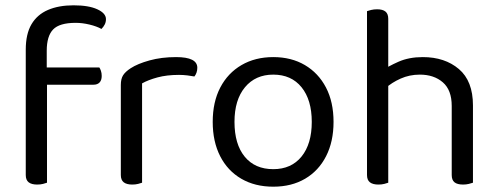

<svg xmlns="http://www.w3.org/2000/svg" viewBox="-20 -690 1876 723"><path d="M142 -371V-436H354Q357 -432 360 -423.5Q363 -415 363 -404Q363 -388 355 -379.5Q347 -371 332 -371ZM156 -499V-382H77V-503Q77 -562 98.5 -598.5Q120 -635 160.5 -652.5Q201 -670 257 -670Q314 -670 346.5 -655Q379 -640 379 -618Q379 -607 374.5 -598Q370 -589 362 -581Q344 -591 317 -597.5Q290 -604 265 -604Q204 -604 180 -579Q156 -554 156 -499ZM77 -426H157V-2Q152 0 142 2.5Q132 5 120 5Q99 5 88 -3.5Q77 -12 77 -31Z M515 -376V-218H435V-370Q435 -393 443.5 -406.5Q452 -420 472 -433Q498 -450 543 -462.5Q588 -475 643 -475Q723 -475 723 -435Q723 -425 720 -416.5Q717 -408 712 -402Q702 -404 686 -406Q670 -408 654 -408Q608 -408 573 -398.5Q538 -389 515 -376ZM435 -264 515 -252V-2Q510 0 500 2.5Q490 5 478 5Q457 5 446 -3.5Q435 -12 435 -31Z M1236 -231Q1236 -157 1208 -102Q1180 -47 1129 -17Q1078 13 1009 13Q940 13 888.5 -17Q837 -47 809 -102Q781 -157 781 -231Q781 -306 809.5 -360.5Q838 -415 889.5 -445Q941 -475 1009 -475Q1077 -475 1128 -445Q1179 -415 1207.5 -360.5Q1236 -306 1236 -231ZM1009 -409Q942 -409 902.5 -361.5Q863 -314 863 -231Q863 -147 901.5 -100Q940 -53 1009 -53Q1077 -53 1115.5 -100.5Q1154 -148 1154 -231Q1154 -314 1115.5 -361.5Q1077 -409 1009 -409Z M1761 -199H1681V-291Q1681 -351 1647.5 -380Q1614 -409 1561 -409Q1522 -409 1488.5 -394Q1455 -379 1432 -358L1417 -423Q1441 -440 1480.5 -457.5Q1520 -475 1572 -475Q1655 -475 1708 -430Q1761 -385 1761 -293ZM1362 -264H1442V-2Q1437 0 1427 2.5Q1417 5 1405 5Q1384 5 1373 -3.5Q1362 -12 1362 -31ZM1681 -263 1761 -262V-2Q1756 0 1745.5 2.5Q1735 5 1724 5Q1702 5 1691.5 -3.5Q1681 -12 1681 -31ZM1442 -225H1362V-648Q1367 -650 1377.5 -652.5Q1388 -655 1400 -655Q1421 -655 1431.5 -646.5Q1442 -638 1442 -619Z"/></svg>

Font: Baloo Tammudu 2
Style: Regular
Weight: 400
Designer: Maithili Shingre, Omkar Shende and Ek Type
Foundry: Ek Type
Version: Version 1.700